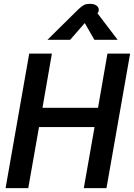

<svg xmlns="http://www.w3.org/2000/svg" viewBox="-20 -979 697 999"><path d="M132 -700H250L201 -418H490L539 -700H657L534 0H416L472 -318H183L127 0H9ZM386 -929Q404 -946 416 -952.5Q428 -959 447 -959Q470 -959 482 -950Q494 -941 494 -928Q494 -921 491 -915L487 -910L592 -772H471L421 -859L345 -772H227Z"/></svg>

Font: Niramit SemiBold
Style: Italic
Weight: 600
Italic angle: -10°
Designer: Katatrad Aksorn Co.,Ltd.
Foundry: Cadson Demak Co.,Ltd.
Version: Version 1.001; ttfautohint (v1.6)